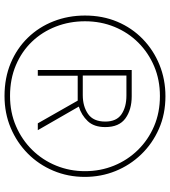

<svg xmlns="http://www.w3.org/2000/svg" viewBox="30 -844 770 871"><g transform="rotate(90 415.5 -408.0)"><path d="M415 -43Q333 -43 266 -71Q199 -99 150.5 -149Q102 -199 76 -265.5Q50 -332 50 -408Q50 -488 78 -554.5Q106 -621 156.5 -670Q207 -719 273.5 -746Q340 -773 416 -773Q497 -773 564 -743.5Q631 -714 680 -663Q729 -612 755.5 -546.5Q782 -481 782 -407Q782 -331 754 -264.5Q726 -198 676 -148.5Q626 -99 559.5 -71Q493 -43 415 -43ZM415 -68Q489 -68 551.5 -95Q614 -122 660 -169Q706 -216 731 -277.5Q756 -339 756 -408Q756 -478 731 -539.5Q706 -601 660 -648Q614 -695 552 -721.5Q490 -748 415 -748Q342 -748 280.5 -722Q219 -696 173 -650Q127 -604 101.5 -542Q76 -480 76 -408Q76 -338 100 -276Q124 -214 168.5 -167.5Q213 -121 275.5 -94.5Q338 -68 415 -68ZM297 -194V-620H416Q477 -620 516.5 -591.5Q556 -563 556 -500Q556 -449 529 -420.5Q502 -392 463 -380L570 -194H539L436 -375H323V-194ZM411 -398Q462 -398 496.5 -422Q531 -446 531 -500Q531 -551 498 -573.5Q465 -596 413 -596H322V-398Z"/></g></svg>

Font: Noto Sans Tamil UI SemiCondensed Thin
Style: Regular
Weight: 100
Width: 4
Designer: Jelle Bosma - Monotype Design Team
Foundry: Monotype Imaging Inc.
Version: Version 2.004; ttfautohint (v1.8.4.7-5d5b)